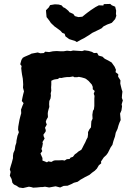

<svg xmlns="http://www.w3.org/2000/svg" viewBox="-20 -942 649 977"><path d="M97 15 77 12 64 3 51 -3 43 -12 39 -31 30 -48 34 -67 30 -80 35 -98 40 -114 46 -137V-149L48 -163L55 -179L58 -200L63 -215L64 -227L69 -251L76 -269L72 -282L73 -298L76 -315L79 -332L83 -348L88 -366L87 -384L94 -403L100 -417L91 -428L94 -444L98 -462L102 -477L97 -496L98 -512L97 -529L96 -542L92 -563L90 -577L88 -595L90 -606L83 -615L89 -637L96 -648L105 -653L133 -665L140 -669L172 -675L185 -671L203 -672L210 -679L230 -677L249 -681L264 -682H273L289 -681H303L321 -684L340 -682L352 -685L367 -684L398 -682L410 -686L431 -683L448 -678L458 -672L474 -673L482 -659L501 -654L513 -643L531 -634L548 -624L558 -610L563 -603L570 -587L568 -575L582 -564L581 -552L593 -533L592 -517L595 -504L599 -488L603 -476L601 -459L600 -444L605 -431L599 -411L601 -401L598 -380L591 -364L594 -331L588 -318L583 -304L578 -286L569 -267L565 -247L561 -236L557 -224L552 -205L543 -192L536 -178L529 -164L521 -153L508 -141L494 -120L495 -111L483 -101L473 -84L462 -73L448 -63L435 -52L413 -41L401 -34L390 -28L375 -17L356 -12L345 -6L324 3L304 4L286 12L263 6L230 12L209 8L196 10H187L167 12L149 13L139 10L127 8ZM219 -116 226 -121 241 -118 254 -125 261 -126H277L298 -127L309 -125L320 -132L334 -133L339 -140L351 -144L361 -157L370 -163L379 -171L394 -180L399 -189L406 -203L414 -218L420 -232L426 -243L428 -258V-270L435 -284L443 -294L444 -313L445 -325L451 -338L450 -358L453 -378L458 -386L460 -403V-440L461 -454L457 -465L462 -479L452 -488V-500L447 -512L438 -522L431 -530L417 -541L410 -544L396 -548L381 -551L372 -549H358L352 -553L335 -550H322L306 -548L292 -545L283 -546L274 -540L265 -539L254 -537L241 -531V-511L240 -497L241 -480L238 -467L239 -455L237 -441L231 -428L230 -412L231 -398L227 -385L224 -373L223 -364L224 -346L216 -332L213 -322L218 -308L209 -292L213 -280L212 -272L201 -257L202 -249L207 -237L196 -219L198 -212L195 -196L191 -184L195 -173L186 -161L192 -147L196 -138V-125L207 -121ZM371 -728 363 -733 332 -743 313 -757 309 -770 297 -775 287 -786 264 -803 258 -807 239 -825 231 -837 217 -855 215 -876 214 -890 228 -904 235 -916 259 -920 278 -919 293 -915 302 -905 311 -901 328 -887 333 -880 353 -871 361 -860 379 -855 399 -857 415 -870 428 -880 443 -891 466 -906 483 -915 506 -914 508 -921 541 -922 549 -915 566 -908 571 -888 570 -871 572 -862 566 -845 549 -826 525 -817 507 -808 497 -798 471 -785 450 -775 434 -764 408 -748 392 -740Z"/></svg>

Font: Winky Rough SemiBold
Style: Italic
Weight: 600
Italic angle: -8.97852°
Designer: Simon Atzbach
Foundry: typofactur
Version: Version 1.206; ttfautohint (v1.8.4.7-5d5b)